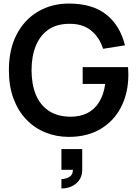

<svg xmlns="http://www.w3.org/2000/svg" viewBox="-20 -755 772 1080"><path d="M325.5 305V252.5Q333 252.5 348.5 249.2Q364 246 377 234.8Q390 223.5 390 200H325.5V83.5H442.5V200Q442.5 247.5 409.2 276.2Q376 305 325.5 305ZM367 15Q297 15 235.8 -9.8Q174.5 -34.5 128.2 -82.5Q82 -130.5 56 -200.2Q30 -270 30 -360Q30 -478 74 -561.8Q118 -645.5 194.5 -690.2Q271 -735 367 -735Q500 -735 577.8 -673.2Q655.5 -611.5 683 -500L560 -480.5Q539.5 -544.5 493 -582.8Q446.5 -621 374.5 -621Q302 -622 254 -589.5Q206 -557 181.8 -498Q157.5 -439 157.5 -360Q157.5 -281 181.5 -222.8Q205.5 -164.5 253.8 -132Q302 -99.5 374.5 -98.5Q429 -98 470 -118.2Q511 -138.5 537 -179.8Q563 -221 572 -283H445V-377.5H700Q701 -369.5 701.5 -354Q702 -338.5 702 -335.5Q702 -233.5 661.8 -154.2Q621.5 -75 546.5 -30Q471.5 15 367 15Z"/></svg>

Font: Manrope ExtraLight
Style: Bold
Weight: 700
Version: Version 4.504